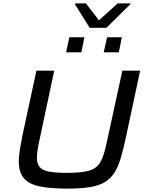

<svg xmlns="http://www.w3.org/2000/svg" viewBox="-20 -1105 860 1133"><path d="M374 8Q270 8 208 -6.5Q146 -21 118.5 -56Q91 -91 91 -152Q91 -183 97 -220.5Q103 -258 112 -304L195 -688H300L212 -274Q205 -242 201.5 -217.5Q198 -193 198 -173Q198 -139 214 -119.5Q230 -100 268.5 -92.5Q307 -85 373 -85Q443 -85 485.5 -93Q528 -101 550.5 -121.5Q573 -142 586.5 -178.5Q600 -215 612 -274L702 -688H807L725 -304Q709 -229 693.5 -175.5Q678 -122 655.5 -86.5Q633 -51 598 -30Q563 -9 508.5 -0.5Q454 8 374 8ZM592 -796 612 -885H699L681 -796ZM370 -796 389 -885H478L460 -796ZM509 -941 423 -1079 425 -1085H487L564 -985L674 -1085H750L748 -1079L608 -941Z"/></svg>

Font: Saira Expanded Medium
Style: Italic
Weight: 500
Width: 7
Italic angle: -12°
Designer: Hector Gatti with collaboration of the Omnibus-Type team
Foundry: Omnibus-Type
Version: Version 1.101